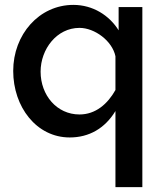

<svg xmlns="http://www.w3.org/2000/svg" viewBox="-20 -552 668 785"><path d="M34 -262C34 -115 129 10 265 10C344 10 409 -27 452 -98V213H562V-523H465V-428C427 -489 360 -532 280 -532C140 -532 34 -411 34 -262ZM452 -184C420 -127 371 -84 305 -84C212 -84 146 -163 146 -259C146 -351 212 -438 305 -438C367 -438 439 -385 452 -322Z"/></svg>

Font: FIGSv2-sans-serif SemiBold
Style: Regular
Weight: 600
Designer: Matt McInerney, Pablo Impallari, Rodrigo Fuenzalida,Mirko Velimirovic
Foundry: Matt McInerney, Pablo Impallari, Rodrigo Fuenzalida
Version: Version 4.021;hotconv 1.0.109;makeotfexe 2.5.65596